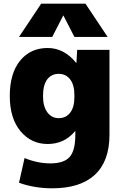

<svg xmlns="http://www.w3.org/2000/svg" viewBox="-20 -790 676 1040"><path d="M322 -705 263 -590H83L203 -770H443L563 -590H383L324 -705ZM388 -80H387Q329 -10 238 -10Q149 -10 91 -79.5Q33 -149 33 -270Q33 -393 89 -461.5Q145 -530 238 -530Q327 -530 392 -450H394L398 -520H573V-60Q573 83 494 156.5Q415 230 263 230Q167 230 83 200L113 66Q183 95 253 95Q326 95 357 60.5Q388 26 388 -60ZM213 -270Q213 -213 236.5 -181.5Q260 -150 298 -150Q337 -150 360 -179.5Q383 -209 383 -265V-275Q383 -330 360 -360Q337 -390 298 -390Q258 -390 235.5 -359.5Q213 -329 213 -270Z"/></svg>

Font: M PLUS 1p Black
Style: Regular
Weight: 900
Version: Version 1.061